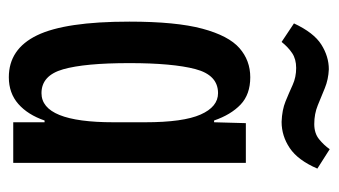

<svg xmlns="http://www.w3.org/2000/svg" viewBox="-186 -571 767 435"><g transform="rotate(90 197.5 -353.5)"><path d="M155 10Q91 10 60 -54Q29 -118 29 -263Q29 -369 45 -428.5Q61 -488 89 -512.5Q117 -537 155 -537Q194 -537 217 -515Q240 -493 253 -455H257L259 -527H349V0H257V-71H253Q240 -33 215.5 -11.5Q191 10 155 10ZM191 -64Q257 -64 257 -227V-299Q257 -385 239.5 -424.5Q222 -464 191 -464Q150 -464 136.5 -412.5Q123 -361 123 -263Q123 -162 137 -113Q151 -64 191 -64ZM256 -608Q229 -609 209.5 -617Q190 -625 172.5 -633Q155 -641 134 -641Q114 -641 100.5 -632Q87 -623 75 -608L33 -636Q54 -681 81 -698Q108 -715 137 -715Q160 -714 179.5 -706Q199 -698 218.5 -690Q238 -682 261 -682Q282 -682 295.5 -693Q309 -704 318 -717L362 -689Q343 -645 315.5 -626.5Q288 -608 256 -608Z"/></g></svg>

Font: Mona Sans Condensed Medium
Style: Regular
Weight: 500
Width: 3
Designer: Deni Anggara
Foundry: GitHub
Version: Version 1.001; ttfautohint (v1.8.4.7-5d5b);gftools[0.9.31]